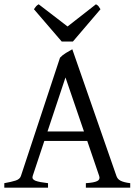

<svg xmlns="http://www.w3.org/2000/svg" viewBox="-20 -872 635 892"><path d="M370.1 -261.2 284.2 -512.2 200.7 -261.2ZM186 -217.3 131.8 -54.2Q127 -39.1 145 -32.2Q163.1 -25.4 203.1 -21V0H0V-21Q33.2 -26.9 52.7 -33.2Q72.3 -39.6 77.1 -54.2L258.8 -604Q270 -616.2 286.6 -626.2Q303.2 -636.2 315.9 -643.1L521 -54.2Q523.4 -47.4 527.8 -42Q532.2 -36.6 539.6 -32.7Q546.9 -28.8 558.1 -25.9Q569.3 -22.9 585 -21V0H378.9V-21Q417 -23.4 431.6 -30.8Q446.3 -38.1 440.9 -54.2L385.3 -217.3ZM318.8 -679.2H266.6L137.7 -829.1Q141.1 -834 143.6 -837.4Q146 -840.8 148.2 -843.3Q150.4 -845.7 153.1 -847.7Q155.8 -849.6 159.7 -852.1L293.9 -749L425.8 -852.1Q434.1 -847.7 437.5 -843.3Q440.9 -838.9 446.8 -829.1Z"/></svg>

Font: Gentium Plus Eur
Style: Regular
Weight: 400
Designer: J. Victor Gaultney, Annie Olsen, Iska Routamaa, Becca Hirsbrunner
Foundry: SIL International
Version: Version 5.000